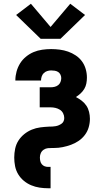

<svg xmlns="http://www.w3.org/2000/svg" viewBox="-20 -790 540 1025"><path d="M197 -583 66 -710 145 -770 250 -646 355 -770 434 -710 303 -583ZM237 215Q214 215 191 211.5Q168 208 146.5 199Q125 190 107 175Q89 160 77 140Q65 120 60.5 97Q56 74 56 51Q56 27 61 3.5Q66 -20 78.5 -39.5Q91 -59 109.5 -74Q128 -89 150 -98Q172 -107 195.5 -110Q219 -113 242 -114H243Q252 -114 260.5 -114.5Q269 -115 277.5 -116.5Q286 -118 294 -121.5Q302 -125 309 -130Q316 -135 319.5 -143Q323 -151 323 -160Q323 -173 317 -185Q311 -197 300 -204Q289 -211 276 -214Q263 -217 250 -217H192V-324H250Q261 -324 271.5 -326.5Q282 -329 290.5 -335.5Q299 -342 303 -352.5Q307 -363 307 -373Q307 -383 302.5 -392Q298 -401 290 -406Q282 -411 272 -412.5Q262 -414 253 -414Q242 -414 231.5 -410.5Q221 -407 213.5 -399.5Q206 -392 202.5 -381.5Q199 -371 199 -360Q199 -360 199 -360Q199 -360 199 -360H62Q62 -360 62 -360.5Q62 -361 62 -362Q62 -385 68.5 -408.5Q75 -432 87.5 -452Q100 -472 119 -487.5Q138 -503 159.5 -512Q181 -521 205 -524.5Q229 -528 253 -528Q276 -528 299 -525Q322 -522 343.5 -514.5Q365 -507 384.5 -494Q404 -481 417.5 -462.5Q431 -444 437.5 -421.5Q444 -399 444 -376Q444 -360 441 -344.5Q438 -329 430 -315.5Q422 -302 410 -291Q398 -280 385 -272Q401 -264 416 -252.5Q431 -241 441 -226Q451 -211 455.5 -192.5Q460 -174 460 -156Q460 -133 453.5 -110.5Q447 -88 433 -69.5Q419 -51 400 -38Q381 -25 359 -17Q337 -9 314.5 -4.5Q292 0 269 0Q267 0 265 0Q263 0 261 0Q248 0 236 1Q224 2 213.5 9Q203 16 198 27Q193 38 193 50Q193 60 195 69.5Q197 79 203 86.5Q209 94 218 97.5Q227 101 237 101H250V215Z"/></svg>

Font: Iosevka SS04 Heavy
Style: Regular
Weight: 900
Monospace: yes
Designer: Belleve Invis
Foundry: Belleve Invis
Version: Version 19.0.0; ttfautohint (v1.8.4)